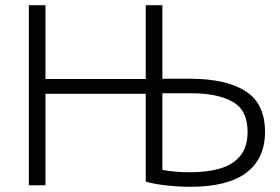

<svg xmlns="http://www.w3.org/2000/svg" viewBox="-20 -713 1078 739"><path d="M711 6Q671 6 623 1Q575 -4 541 -14V-352H155V0H91V-693H155V-409H541V-693H605V-410H711Q849 -410 924.5 -362.5Q1000 -315 1000 -205Q1000 -103 928.5 -48.5Q857 6 711 6ZM713 -50Q778 -50 827.5 -64.5Q877 -79 905 -113.5Q933 -148 933 -206Q933 -289 875 -321.5Q817 -354 717 -354H605V-59Q626 -55 653 -52.5Q680 -50 713 -50Z"/></svg>

Font: Ubuntu Sans Light
Style: Regular
Weight: 300
Designer: Dalton Maag Ltd
Foundry: Dalton Maag Ltd
Version: Version 1.006; ttfautohint (v1.8.4.7-5d5b)